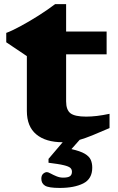

<svg xmlns="http://www.w3.org/2000/svg" viewBox="-20 -670 566 922"><path d="M297.5 -183.5Q297.5 -142 318.5 -126Q339.5 -110 394 -110Q417.5 -110 445.2 -113.2Q473 -116.5 506 -123.5V-55Q457 -33.5 422.8 -19.8Q388.5 -6 362.5 1.5L323 46Q365.5 55.5 387 68.2Q408.5 81 415.8 97.5Q423 114 423 135Q423 189 379.8 210.8Q336.5 232.5 267 232.5Q213.5 232.5 196 221.5Q178.5 210.5 178.5 188Q178.5 172 187.5 164.2Q196.5 156.5 205.5 156.5Q211 156.5 223.2 163.2Q235.5 170 251.2 176.5Q267 183 283 183Q306.5 183 316 176.2Q325.5 169.5 325.5 154.5Q325.5 143.5 317.8 136.2Q310 129 286 123.2Q262 117.5 213 111.5V93L281 13Q199.5 13 154.2 -24.8Q109 -62.5 109 -137V-400.5L10 -467V-512Q35 -521 77 -543.5Q119 -566 164 -594.5Q209 -623 244.5 -650H297.5V-518.5H492V-409H297.5Z"/></svg>

Font: Newsreader 6pt
Style: Bold
Weight: 700
Designer: Hugues Gentile
Foundry: Production Type
Version: Version 1.003; ttfautohint (v1.8.3)